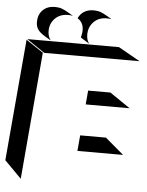

<svg xmlns="http://www.w3.org/2000/svg" viewBox="-147 -1054 842 1098"><g transform="rotate(5 274.5 -505.0)"><path d="M632 -736 508 -806H-18L85 -736ZM14 -7 77 -736 -22 -802 -83 -105ZM599 -463 482 -543H354L347 -463ZM585 -194 479 -284H331L323 -194ZM203 -964Q218 -964 230 -961L205 -976Q180 -991 163 -997Q146 -1003 124 -1003Q80 -1003 54 -977Q28 -951 28 -908Q28 -883 40 -865.5Q52 -848 82 -830L116 -810Q99 -832 99 -863Q99 -906 127.5 -935Q156 -964 203 -964ZM425 -964Q440 -964 452 -961L427 -976Q402 -991 385 -997Q368 -1003 346 -1003Q314 -1003 291.5 -989Q269 -975 258 -950Q297 -926 292 -872Q290 -856 286 -842L337 -810Q321 -830 321 -862Q321 -905 349.5 -934.5Q378 -964 425 -964Z"/></g></svg>

Font: FFF_HK Layer Middle
Style: Regular
Weight: 400
Italic angle: -5°
Designer: bBox Type GmbH
Foundry: bBox Type GmbH
Version: Version 0.002